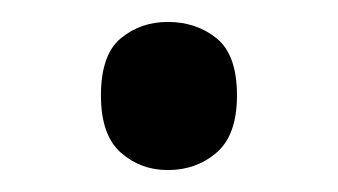

<svg xmlns="http://www.w3.org/2000/svg" viewBox="-20 -440 308 175"><path d="M72 -353Q72 -390 90 -405Q108 -420 133 -420Q159 -420 177.5 -405Q196 -390 196 -353Q196 -317 177.5 -301Q159 -285 133 -285Q108 -285 90 -301Q72 -317 72 -353Z"/></svg>

Font: Noto Sans Kharoshthi
Style: Regular
Weight: 400
Designer: Monotype Design Team
Foundry: Monotype Imaging Inc.
Version: Version 2.004; ttfautohint (v1.8.4.7-5d5b)